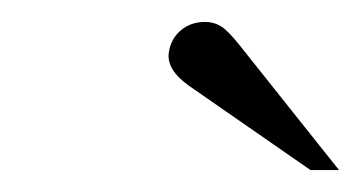

<svg xmlns="http://www.w3.org/2000/svg" viewBox="-20 -695 329 175"><path d="M289 -540H263L152 -617Q131 -632 134 -648Q136 -660 145 -667.5Q154 -675 167 -675Q175 -675 181.5 -671Q188 -667 199 -653Z"/></svg>

Font: Jura
Style: Italic
Weight: 400
Designer: Ed Merritt
Foundry: Ten by Twenty
Version: Version 1.007